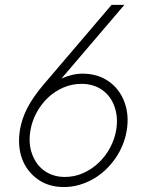

<svg xmlns="http://www.w3.org/2000/svg" viewBox="-20 -747 610 777"><path d="M60.7 -221.6Q64.6 -244.7 72.1 -266.5Q79.5 -288.4 90.9 -310.5Q102.3 -332.7 118.3 -355.6Q134.2 -378.6 155.2 -403.4L431.5 -727.3H483.3L228.7 -429Q272.7 -448.9 313.9 -448.9Q375 -448.9 419 -418.3Q441.1 -403.1 457.2 -382.1Q473.4 -361.2 483.1 -335.6Q492.9 -310 495.6 -280.5Q498.2 -251.1 492.9 -219.1Q487.9 -188.6 476 -159.6Q464.1 -130.7 446.4 -105.3Q428.6 -79.9 405.9 -58.6Q383.2 -37.3 356.5 -22.2Q329.9 -7.1 300.1 1.4Q270.2 9.9 238.3 9.9Q177.2 9.9 133.5 -21Q88.4 -52.9 69.4 -104.2Q50.4 -155.5 60.7 -221.6ZM109.7 -124.3Q117.2 -103 129.8 -85.6Q142.4 -68.2 159.3 -56.1Q176.1 -44 197.1 -37.5Q218 -30.9 242.5 -30.9Q281.6 -30.9 316.6 -46.5Q351.6 -62.1 379.1 -88.2Q406.6 -114.3 425.1 -148.4Q443.5 -182.5 449.9 -219.1Q454.5 -245.7 452.8 -269.7Q451 -293.7 443.5 -315.3Q436.1 -336.6 423.5 -353.7Q410.9 -370.7 393.8 -382.8Q376.8 -394.9 355.5 -401.3Q334.2 -407.7 309.7 -407.7Q270.6 -407.7 235.8 -392.4Q201 -377.1 173.8 -351.4Q146.7 -325.6 128.2 -291.5Q109.7 -257.5 103.3 -219.8Q94.1 -166.9 109.7 -124.3Z"/></svg>

Font: Inter P Extra Light
Style: Italic
Weight: 200
Italic angle: 9.39999°
Designer: Rasmus Andersson
Foundry: rsms
Version: Version 3.018;git-588b23468